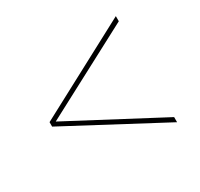

<svg xmlns="http://www.w3.org/2000/svg" viewBox="-109 -730 777 746"><g transform="rotate(-30 279.5 -357.0)"><path d="M488 -119V-142L81 -357L488 -572V-595L59 -367V-347Z"/></g></svg>

Font: Noto Serif Display
Style: Bold Italic
Weight: 700
Italic angle: -12°
Designer: Monotype Design Team
Foundry: Monotype Imaging Inc.
Version: Version 2.009